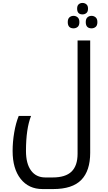

<svg xmlns="http://www.w3.org/2000/svg" viewBox="-20 -1032 727 1292"><path d="M266.1 240.2Q173.3 240.2 119.1 171.9Q64.9 103.5 64.9 -16.1Q64.9 -77.6 75.7 -140.9Q86.4 -204.1 106 -252H189Q154.8 -165.5 154.8 -16.1Q154.8 69.3 189 115.7Q223.1 162.1 285.2 162.1H334Q420.9 162.1 461.4 122.6Q502 83 502 2.9V-759.8H586.9V-3.9Q586.9 117.2 526.9 178.7Q466.8 240.2 337.9 240.2ZM535.2 -935.1Q499 -935.1 499 -974.1Q499 -993.7 509.3 -1002.9Q519.5 -1012.2 535.2 -1012.2Q550.3 -1012.2 561.3 -1002.9Q572.3 -993.7 572.3 -974.1Q572.3 -953.1 561.3 -944.1Q550.3 -935.1 535.2 -935.1ZM475.1 -841.3Q436 -841.3 436 -883.3Q436 -905.3 447.3 -915.3Q458.5 -925.3 475.1 -925.3Q490.7 -925.3 502.4 -915.3Q514.2 -905.3 514.2 -883.3Q514.2 -860.4 502.4 -850.8Q490.7 -841.3 475.1 -841.3ZM596.2 -841.3Q557.1 -841.3 557.1 -883.3Q557.1 -905.3 568.4 -915.3Q579.6 -925.3 596.2 -925.3Q611.8 -925.3 623.5 -915.3Q635.3 -905.3 635.3 -883.3Q635.3 -860.4 623.5 -850.8Q611.8 -841.3 596.2 -841.3Z"/></svg>

Font: Noto Kufi Arabic
Style: Regular
Weight: 400
Designer: Monotype Design team
Foundry: Monotype Imaging Inc.
Version: Version 1.02